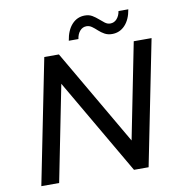

<svg xmlns="http://www.w3.org/2000/svg" viewBox="-94 -974 1000 1061"><g transform="rotate(-10 406.0 -443.5)"><path d="M52 0 192 -700H274L587 -162L694 -700H794L654 0H572L259 -538L152 0ZM584 -760Q560 -760 542 -770Q524 -780 509.5 -793.5Q495 -807 481 -817Q467 -827 451 -827Q429 -827 414 -810Q399 -793 395 -765H341Q350 -823 379.5 -855Q409 -887 452 -887Q476 -887 493.5 -876.5Q511 -866 525.5 -853Q540 -840 554 -829.5Q568 -819 584 -819Q606 -819 621 -836Q636 -853 640 -879H695Q686 -823 656.5 -791.5Q627 -760 584 -760Z"/></g></svg>

Font: Montserrat Medium
Style: Italic
Weight: 500
Italic angle: -11.3°
Designer: Julieta Ulanovsky
Foundry: Julieta Ulanovsky
Version: Version 9.000; ttfautohint (v1.8.4.7-5d5b)